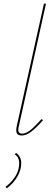

<svg xmlns="http://www.w3.org/2000/svg" viewBox="-20 -731 292 1040"><path d="M68 -26Q68 -36 71 -49L218 -711H229L82 -47Q79 -37 79 -28Q79 -7 100 -7Q121 -7 145.5 -27Q170 -47 205 -86L213 -80Q177 -39 149.5 -18Q122 3 97 3Q68 3 68 -26ZM10 281Q37 261 56.5 234Q76 207 81 180Q84 167 84 154Q84 120 60 105L67 97Q95 117 95 153Q95 189 74.5 225Q54 261 17 289Z"/></svg>

Font: Ysabeau Infant Hairline
Style: Italic
Weight: 100
Italic angle: -12°
Designer: Christian Thalmann (Catharsis Fonts)
Version: Version 0.003